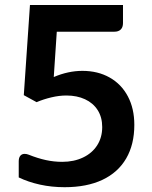

<svg xmlns="http://www.w3.org/2000/svg" viewBox="-20 -742 615 776"><path d="M522.9 -237.3Q522.9 -158.2 490 -101.6Q457 -44.9 393.8 -15.1Q330.6 14.6 241.2 14.6Q189 14.6 141.6 4.2Q94.2 -6.3 55.7 -24.9V-89.8Q55.7 -104.5 62 -112.3Q68.4 -120.1 79.6 -120.1Q87.9 -120.1 96.2 -116.7Q132.8 -102.1 165.5 -95Q198.2 -87.9 231.4 -87.9Q278.8 -87.9 315.7 -105.5Q352.5 -123 372.8 -154.8Q393.1 -186.5 393.1 -228.5Q393.1 -268.1 374.8 -296.9Q356.4 -325.7 323.7 -340.8Q291 -356 248.5 -356Q219.2 -356 188 -348.6Q156.7 -341.3 127.9 -329.1L76.2 -357.4L101.1 -721.7H477.1V-648.9Q477.1 -631.8 468 -622.8Q459 -613.8 441.9 -613.8H209.5L197.3 -430.7Q255.9 -455.6 313 -455.6Q375.5 -455.6 423.1 -428.7Q470.7 -401.9 496.8 -352.5Q522.9 -303.2 522.9 -237.3Z"/></svg>

Font: Lycee Sans SemiBold
Style: Regular
Weight: 600
Designer: Justin Alvin
Foundry: Alkove Design
Version: Version 1.030